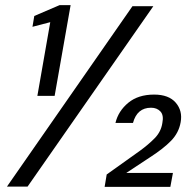

<svg xmlns="http://www.w3.org/2000/svg" viewBox="-20 -724 723 745"><path d="M125 -352 175 -638 106 -620 113 -662 211 -704H254L192 -352ZM7 0 494 -700H575L87 0ZM386 1 394 -47 523 -139Q556 -163 580.5 -188Q605 -213 610 -247Q616 -277 602.5 -291.5Q589 -306 566 -306Q512 -306 496 -247H428Q439 -293 477.5 -325Q516 -357 578 -357Q635 -357 662 -325.5Q689 -294 681 -250Q674 -209 644 -178Q614 -147 561 -113L470 -53H651L641 1Z"/></svg>

Font: DeepMind Sans
Style: Italic
Weight: 400
Italic angle: -10°
Designer: Jonny Pinhorn / Modifications: Colophon Foundry
Foundry: Colophon Foundry
Version: Version 1.002; ttfautohint (v1.8.2)